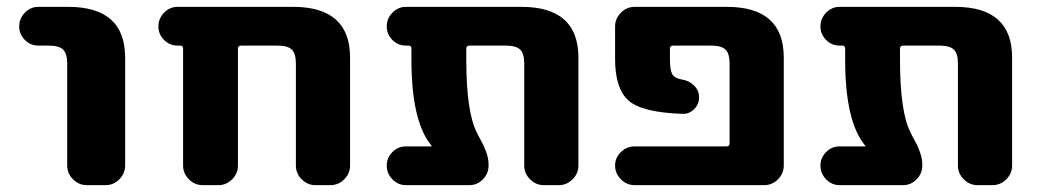

<svg xmlns="http://www.w3.org/2000/svg" viewBox="-20 -540 3033 560"><path d="M92 -407Q69 -407 52.5 -423.5Q36 -440 36 -463Q36 -486 52.5 -503Q69 -520 92 -520H179Q345 -520 345 -372V-57Q345 -34 328 -17Q311 0 288 0H233Q210 0 193 -17Q176 -34 176 -57V-354Q176 -384 164 -395.5Q152 -407 122 -407Z M498 -407Q475 -407 458.5 -423.5Q442 -440 442 -463Q442 -486 458.5 -503Q475 -520 498 -520H835Q1001 -520 1001 -372V-57Q1001 -34 984 -17Q967 0 944 0H900Q877 0 860 -17Q843 -34 843 -57V-354Q843 -384 831 -395.5Q819 -407 789 -407H683Q674 -407 674 -398V-57Q674 -34 657 -17Q640 0 617 0H571Q548 0 531 -17Q514 -34 514 -57V-398Q514 -407 506 -407Z M1238 -113Q1239 -113 1239 -114Q1239 -115 1238 -116Q1180 -186 1180 -366V-398Q1180 -407 1172 -407H1164Q1141 -407 1124.5 -423.5Q1108 -440 1108 -463Q1108 -486 1124.5 -503Q1141 -520 1164 -520H1501Q1667 -520 1667 -372V-57Q1667 -34 1650 -17Q1633 0 1610 0H1566Q1543 0 1526 -17Q1509 -34 1509 -57V-354Q1509 -384 1497 -395.5Q1485 -407 1455 -407H1349Q1340 -407 1340 -398V-366Q1340 -213 1371 -153Q1373 -148 1380 -135.5Q1387 -123 1390 -116.5Q1393 -110 1397 -99.5Q1401 -89 1403 -79.5Q1405 -70 1405 -60V-57Q1405 -34 1388.5 -17Q1372 0 1349 0H1164Q1141 0 1124.5 -17Q1108 -34 1108 -57Q1108 -80 1124.5 -96.5Q1141 -113 1164 -113Z M2099 -113Q2108 -113 2108 -122V-354Q2108 -384 2096 -395.5Q2084 -407 2054 -407H1943Q1934 -407 1934 -398V-368Q1934 -336 1940.5 -324Q1947 -312 1969 -308Q1990 -305 2004.5 -290.5Q2019 -276 2019 -256Q2019 -236 2004.5 -221.5Q1990 -207 1970 -208Q1853 -212 1813.5 -246.5Q1774 -281 1774 -368V-463Q1774 -486 1791 -503Q1808 -520 1831 -520H2100Q2266 -520 2266 -372V-57Q2266 -34 2249 -17Q2232 0 2209 0H1831Q1808 0 1791 -17Q1774 -34 1774 -57Q1774 -80 1791 -96.5Q1808 -113 1831 -113Z M2503 -113Q2504 -113 2504 -114Q2504 -115 2503 -116Q2445 -186 2445 -366V-398Q2445 -407 2437 -407H2429Q2406 -407 2389.5 -423.5Q2373 -440 2373 -463Q2373 -486 2389.5 -503Q2406 -520 2429 -520H2766Q2932 -520 2932 -372V-57Q2932 -34 2915 -17Q2898 0 2875 0H2831Q2808 0 2791 -17Q2774 -34 2774 -57V-354Q2774 -384 2762 -395.5Q2750 -407 2720 -407H2614Q2605 -407 2605 -398V-366Q2605 -213 2636 -153Q2638 -148 2645 -135.5Q2652 -123 2655 -116.5Q2658 -110 2662 -99.5Q2666 -89 2668 -79.5Q2670 -70 2670 -60V-57Q2670 -34 2653.5 -17Q2637 0 2614 0H2429Q2406 0 2389.5 -17Q2373 -34 2373 -57Q2373 -80 2389.5 -96.5Q2406 -113 2429 -113Z"/></svg>

Font: Rounded Mplus 1c ExtraBold
Style: Regular
Weight: 800
Version: Version 1.059.20150529